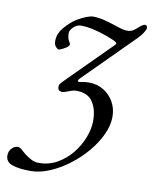

<svg xmlns="http://www.w3.org/2000/svg" viewBox="-161 -489 667 839"><g transform="rotate(10 173.0 -70.0)"><path d="M32 288Q-20 288 -49.5 277.5Q-79 267 -79 238Q-79 220 -67 207Q-55 194 -40 194Q-32 194 -23 201.5Q-14 209 -3 219Q10 229 26 238Q42 247 62 247Q106 247 143 226Q180 205 207 171.5Q234 138 249 99Q264 60 264 25Q264 -26 242 -59Q220 -92 169 -92Q155 -92 139 -85Q130 -82 122 -79Q114 -76 107 -76Q104 -76 97 -79Q90 -82 89 -92Q88 -103 93 -109.5Q98 -116 112 -130L302 -320Q308 -326 300.5 -331.5Q293 -337 279 -342Q272 -345 259 -350Q246 -355 229 -360Q210 -366 186.5 -371Q163 -376 140 -376Q122 -376 106.5 -361.5Q91 -347 92 -332Q92 -325 94 -315Q96 -305 102 -296Q106 -290 106 -286.5Q106 -283 102 -278Q95 -271 80.5 -263.5Q66 -256 61 -256Q56 -256 48 -265Q40 -274 40 -290Q40 -308 46 -322.5Q52 -337 63 -350Q74 -363 90 -378Q102 -389 120 -399.5Q138 -410 156 -417Q174 -424 185 -424Q212 -424 242.5 -415.5Q273 -407 299.5 -398Q326 -389 341 -389Q356 -389 365.5 -394.5Q375 -400 386 -410Q391 -415 400 -421.5Q409 -428 416 -428Q419 -428 422 -424.5Q425 -421 425 -416Q425 -409 416 -394.5Q407 -380 393 -366L178 -151Q165 -138 168 -134.5Q171 -131 175 -132Q183 -134 194 -135.5Q205 -137 218 -137Q253 -137 281.5 -120Q310 -103 327 -73.5Q344 -44 344 -7Q344 31 325 72Q306 113 273.5 151.5Q241 190 200.5 220.5Q160 251 116.5 269.5Q73 288 32 288Z"/></g></svg>

Font: EB Garamond
Style: Italic
Weight: 400
Italic angle: -17.2°
Designer: Georg Duffner and Octavio Pardo
Foundry: Georg Duffner
Version: Version 1.001